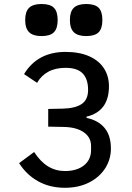

<svg xmlns="http://www.w3.org/2000/svg" viewBox="-20 -902 640 934"><path d="M73 -108.5 146 -162.5Q177 -115 214 -92.5Q251 -70 296 -70Q354 -70 388.5 -97.5Q423 -125 423 -172.5V-192Q423 -234 387.2 -258.8Q351.5 -283.5 289 -284.5L214.5 -286V-372L285.5 -373.5Q346 -375 377.2 -396Q408.5 -417 408.5 -464.5Q408.5 -517.5 382.2 -544.8Q356 -572 299 -572Q249.5 -572 214.8 -553Q180 -534 160.5 -499L97 -541.5Q162.5 -649.5 299 -649.5Q366 -649.5 413.5 -628.5Q461 -607.5 485.5 -569.8Q510 -532 510 -482.5Q510 -360.5 401 -334.5V-328.5Q457 -317 488.2 -280.2Q519.5 -243.5 519.5 -179Q519.5 -127 491.8 -83.5Q464 -40 413.2 -14.2Q362.5 11.5 296 11.5Q222.5 11.5 165.8 -20Q109 -51.5 73 -108.5ZM102.5 -804.5Q102.5 -845.5 121.5 -864Q140.5 -882.5 182 -882.5Q224 -882.5 242.2 -864.2Q260.5 -846 260.5 -804.5Q260.5 -763.5 242.2 -745Q224 -726.5 182 -726.5Q141 -726.5 121.8 -745.2Q102.5 -764 102.5 -804.5ZM320 -804.5Q320 -845.5 339 -864Q358 -882.5 399.5 -882.5Q441.5 -882.5 459.8 -864.2Q478 -846 478 -804.5Q478 -763.5 459.8 -745Q441.5 -726.5 399.5 -726.5Q358.5 -726.5 339.2 -745.2Q320 -764 320 -804.5Z"/></svg>

Font: JuliaMono SemiBold
Style: Regular
Weight: 600
Monospace: yes
Designer: cormullion
Foundry: corm
Version: Version 0.055; ttfautohint (v1.8.4)